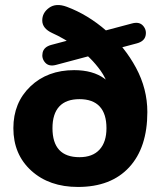

<svg xmlns="http://www.w3.org/2000/svg" viewBox="-20 -733 637 761"><path d="M289 8Q175 8 104 -56.5Q33 -121 33 -225Q33 -326 100.5 -390.5Q168 -455 274 -455Q348 -455 394 -421.5Q440 -388 459 -321L418 -326Q418 -398 379 -452.5Q340 -507 286 -544.5Q232 -582 187 -602Q148 -620 147.5 -651Q147 -682 174.5 -702Q202 -722 245 -706Q328 -675 401 -611.5Q474 -548 519 -464.5Q564 -381 564 -289Q564 -148 492 -70Q420 8 289 8ZM295 -110Q347 -110 374.5 -140Q402 -170 402 -225Q402 -282 375 -311Q348 -340 295 -340Q242 -340 215 -311Q188 -282 188 -225Q188 -110 295 -110ZM203 -476Q174 -468 159 -485Q144 -502 149 -524.5Q154 -547 183 -555L503 -640Q532 -648 547 -631Q562 -614 557 -591.5Q552 -569 522 -561Z"/></svg>

Font: Nunito VF Beta Light
Style: Regular
Weight: 300
Designer: Vernon Adams
Foundry: newtypography
Version: Version 3.001